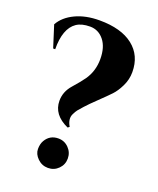

<svg xmlns="http://www.w3.org/2000/svg" viewBox="-136 -797 732 889"><g transform="rotate(20 230.5 -352.0)"><path d="M200 -714Q307 -714 365.5 -668Q424 -622 424 -540Q424 -504 408 -471Q392 -438 373 -418Q354 -398 319 -364.5Q284 -331 267.5 -312.5Q251 -294 244.5 -286Q238 -278 231 -263Q218 -237 238 -203L230 -197Q152 -232 152 -301Q152 -346 184 -382Q215 -417 232 -441Q264 -487 264 -546Q264 -605 237 -638.5Q210 -672 168.5 -672Q127 -672 102 -655Q51 -620 52 -518H42L8 -625Q31 -666 81.5 -690Q132 -714 200 -714ZM145 -99Q166 -135 208 -135Q238 -135 259 -113.5Q280 -92 280 -62Q280 -32 259 -11Q238 10 208 10Q178 10 156.5 -11Q135 -32 135 -57Q135 -82 145 -99Z"/></g></svg>

Font: Cinzel Decorative
Style: Bold
Weight: 700
Version: Version 1.002;PS 001.002;hotconv 1.0.56;makeotf.lib2.0.21325